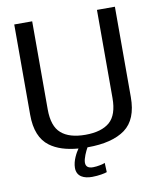

<svg xmlns="http://www.w3.org/2000/svg" viewBox="-90 -746 817 975"><g transform="rotate(-10 318.0 -258.5)"><path d="M310 4.5C394.5 4.5 459 -12 503.5 -44.5C547.5 -77 569.5 -131.5 569.5 -208.5V-674.5H477V-220.5C477 -162 463 -121 435 -96.5C407 -72.5 365.5 -60 310 -60C254.5 -60 212.5 -72.5 185 -97C157 -121 143 -162.5 143 -220.5V-674.5H50.5V-208.5C50.5 -131.5 72.5 -77 116.5 -44.5C152 -18 200.5 -2.5 262.5 2.5C250 20 227.5 59 227.5 96.5C227.5 142 265 156.5 306 156.5C339.5 156.5 373.5 149.5 383 145.5L381 97.5C370.5 102.5 342 109 319 109C293.5 109 282 98.5 282 79C282 57.5 298.5 22 308.5 4.5Z"/></g></svg>

Font: Anybody
Style: Regular
Weight: 400
Designer: Tyler Finck
Foundry: Etcetera Type Company
Version: Version 1.110